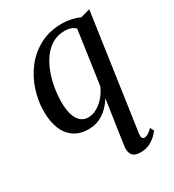

<svg xmlns="http://www.w3.org/2000/svg" viewBox="-191 -655 922 1017"><g transform="rotate(-30 270.0 -146.0)"><path d="M408.5 166.5Q406.5 181 410.8 189Q415 197 424 197Q434.5 197 447.5 189.2Q460.5 181.5 474.5 167L486 189.5Q478.5 200.5 462.8 215.8Q447 231 423.2 242.8Q399.5 254.5 367 254.5Q332 254.5 317.8 235.2Q303.5 216 308.5 182.5L348.5 -88.5Q332 -61 308.8 -38.2Q285.5 -15.5 256.2 -2.5Q227 10.5 190.5 10.5Q138.5 10.5 102.8 -14Q67 -38.5 49 -83Q31 -127.5 31 -188Q31 -251 51 -314.2Q71 -377.5 110.8 -429.8Q150.5 -482 209.8 -513.8Q269 -545.5 347 -545.5Q375 -545.5 403 -539.2Q431 -533 452.5 -522.5L510 -538.5ZM403.5 -481.5Q392.5 -493.5 376.2 -499.2Q360 -505 341 -505Q297.5 -505 264 -485.5Q230.5 -466 206.5 -432.8Q182.5 -399.5 167 -358Q151.5 -316.5 144 -271.8Q136.5 -227 136.5 -185Q136.5 -137.5 147 -106.2Q157.5 -75 176.2 -59.8Q195 -44.5 219 -44.5Q248 -44.5 274.5 -59.8Q301 -75 322.8 -100.5Q344.5 -126 357 -156.5Z"/></g></svg>

Font: Merriweather 72pt
Style: Italic
Weight: 400
Italic angle: -7.8°
Version: Version 2.101